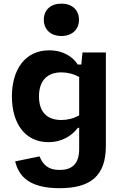

<svg xmlns="http://www.w3.org/2000/svg" viewBox="-20 -816 660 1032"><path d="M44 -297.5C44 -153 114.5 -52 240 -52C315.5 -52 367.5 -88 398.5 -129H405.5V-15C405.5 69 363 97.5 300.5 97.5C239.5 97.5 211 70 192.5 24.5L61.5 51.5C81.5 133.5 139.5 195.5 300.5 195.5C467.5 195.5 549 128.5 549 -31V-534H423.5L417 -469H398C372.5 -510 320 -545.5 244 -545.5C115.5 -545.5 44 -443 44 -297.5ZM310 -622.5C366.5 -622.5 404.5 -656.5 404.5 -710C404.5 -763.5 366.5 -796.5 310 -796.5C253.5 -796.5 215.5 -763.5 215.5 -710C215.5 -656.5 253.5 -622.5 310 -622.5ZM189.5 -297.5C189.5 -381.5 233 -427 310 -427C341 -427 374 -419.5 405.5 -402V-196C375.5 -179 342.5 -171 309.5 -171C232.5 -171 189.5 -214.5 189.5 -297.5Z"/></svg>

Font: Monaspace Neon
Style: Bold
Weight: 700
Designer: Riley Cran & the Lettermatic Team
Foundry: Lettermatic
Version: Version 1.200 (Monaspace Neon)